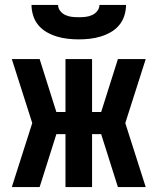

<svg xmlns="http://www.w3.org/2000/svg" viewBox="-20 -760 640 780"><path d="M141 0H28L111 -260L28 -520H141L209 -305H246V-520H354V-305H391L459 -520H572L489 -260L572 0H459L391 -215H354V0H246V-215H209ZM300 -600Q278 -600 255.5 -602.5Q233 -605 211.5 -611.5Q190 -618 170.5 -629Q151 -640 136.5 -657Q122 -674 115 -696Q108 -718 108 -740H216Q216 -726 225 -715Q234 -704 246.5 -698.5Q259 -693 272.5 -691.5Q286 -690 300 -690Q314 -690 327.5 -691.5Q341 -693 353.5 -698.5Q366 -704 375 -715Q384 -726 384 -740H492Q492 -718 485 -696Q478 -674 463.5 -657Q449 -640 429.5 -629Q410 -618 388.5 -611.5Q367 -605 344.5 -602.5Q322 -600 300 -600Z"/></svg>

Font: Iosevka Extrabold Extended
Style: Regular
Weight: 800
Width: 7
Monospace: yes
Designer: Belleve Invis
Foundry: Belleve Invis
Version: Version 32.5.0; ttfautohint (v1.8.4)